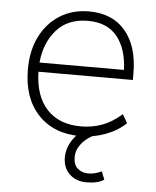

<svg xmlns="http://www.w3.org/2000/svg" viewBox="-50 -535 624 768"><g transform="rotate(5 261.5 -151.0)"><path d="M286 8Q178 8 115.5 -58.5Q53 -125 53 -240Q53 -316 81.5 -372.5Q110 -429 160.5 -460.5Q211 -492 277 -492Q371 -492 423 -430.5Q475 -369 475 -260V-234H96Q98 -137 147 -84Q196 -31 284 -31Q329 -31 368.5 -45.5Q408 -60 447 -94L467 -60Q436 -29 387 -10.5Q338 8 286 8ZM276 -454Q195 -454 149.5 -402Q104 -350 97 -271H436Q433 -356 393 -405Q353 -454 276 -454ZM325 190Q284 190 257.5 165Q231 140 231 98Q231 60 254.5 25.5Q278 -9 321 -31L342 0Q327 6 310.5 19Q294 32 282 51Q270 70 270 94Q270 125 287.5 139.5Q305 154 330 154Q356 154 383 141L396 173Q372 190 325 190Z"/></g></svg>

Font: Nunito Sans ExtraLight
Style: Regular
Weight: 200
Designer: Vernon Adams
Foundry: Vernon Adams
Version: Version 3.006; ttfautohint (v1.8.3)